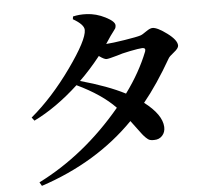

<svg xmlns="http://www.w3.org/2000/svg" viewBox="-57 -859 1114 983"><g transform="rotate(-5 500.0 -367.0)"><path d="M705 -578Q712 -597 692 -597Q673 -596 628 -587Q583 -578 561 -570Q516 -557 505 -557Q493 -557 467 -576Q414 -509 360 -457Q500 -418 589 -372Q664 -474 705 -578ZM351 -775 353 -789Q386 -797 423 -795Q472 -793 519 -769Q566 -745 566 -725Q566 -715 562.5 -709Q559 -703 550.5 -692.5Q542 -682 536 -673Q528 -660 510 -634Q543 -636 606 -646Q669 -656 688 -662Q698 -665 719 -680Q740 -695 753 -695Q778 -695 827 -658.5Q876 -622 876 -594Q876 -580 851.5 -561Q827 -542 822 -532Q749 -405 677 -317Q766 -249 769 -185Q770 -158 754 -140.5Q738 -123 713 -123Q700 -122 690.5 -125Q681 -128 670 -139Q659 -150 652.5 -158.5Q646 -167 628.5 -190.5Q611 -214 599 -230Q407 -34 119 61L108 42Q347 -78 536 -304Q466 -377 340 -437Q225 -331 110 -275L97 -292Q208 -385 307.5 -524.5Q407 -664 407 -715Q407 -743 351 -775Z"/></g></svg>

Font: Swei Spring CJKtc
Style: Bold
Weight: 700
Version: Version 1.021